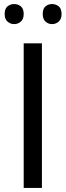

<svg xmlns="http://www.w3.org/2000/svg" viewBox="-20 -928 325 948"><path d="M97 0V-714H187V0ZM3 -859Q3 -885 17 -896.5Q31 -908 50 -908Q69 -908 83 -896.5Q97 -885 97 -859Q97 -834 83 -821.5Q69 -809 50 -809Q31 -809 17 -821.5Q3 -834 3 -859ZM191 -859Q191 -885 204.5 -896.5Q218 -908 237 -908Q256 -908 270 -896.5Q284 -885 284 -859Q284 -834 270 -821.5Q256 -809 237 -809Q218 -809 204.5 -821.5Q191 -834 191 -859Z"/></svg>

Font: Noto IKEA Arabic
Style: Regular
Weight: 400
Designer: Monotype Design Team
Foundry: Monotype Imaging Inc.
Version: Version 1.200